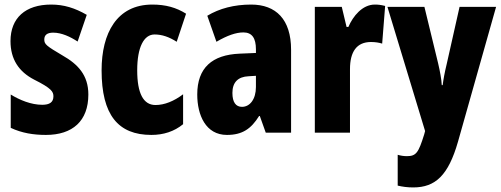

<svg xmlns="http://www.w3.org/2000/svg" viewBox="-20 -581 2195 841"><path d="M367 -167C367 -252 321 -300 254 -338C183 -380 174 -387 174 -408C174 -428 187 -438 213 -438C250 -438 288 -420 320 -399L360 -516C308 -546 260 -561 204 -561C91 -561 26 -502 26 -401C26 -322 62 -267 130 -232C206 -194 214 -179 214 -159C214 -133 197 -122 165 -122C116 -122 66 -143 27 -167V-21C76 2 127 10 181 10C298 10 367 -51 367 -167Z M643 10C696 10 743 -5 782 -37V-168C742 -138 701 -121 661 -121C608 -121 581 -172 581 -273C581 -374 610 -430 657 -430C690 -430 721 -419 754 -398L795 -521C752 -548 706 -561 647 -561C492 -561 425 -436 425 -273C425 -78 497 10 643 10Z M1080 -561C1006 -561 941 -544 888 -512L928 -398C976 -426 1014 -439 1046 -439C1084 -439 1101 -414 1101 -365V-349L1030 -346C909 -341 844 -284 844 -167C844 -77 881 10 974 10C1042 10 1080 -17 1115 -73H1118L1144 0H1255V-363C1255 -496 1189 -561 1080 -561ZM1069 -247 1101 -249V-200C1101 -147 1075 -113 1040 -113C1013 -113 998 -133 998 -174C998 -220 1022 -245 1069 -247Z M1622 -561C1567 -561 1526 -510 1506 -463H1498L1477 -551H1359V0H1513V-278C1513 -354 1542 -397 1605 -397C1625 -397 1641 -394 1654 -390L1667 -555C1647 -560 1635 -561 1622 -561Z M1677 -551 1842 -7 1838 8C1813 88 1803 103 1762 103C1749 103 1735 101 1722 97V232C1743 237 1765 240 1790 240C1888 240 1944 186 1986 40L2153 -551H1993L1937 -302C1927 -261 1922 -232 1919 -208H1915C1914 -233 1907 -270 1899 -304L1839 -551Z"/></svg>

Font: Noto Sans Bengali ExtraCondensed ExtraBold
Style: Regular
Weight: 800
Width: 2
Designer: Joana Ranito - Universal Thirst; Jelle Bosma - Monotype Design Team
Foundry: Universal Thirst ehf.
Version: Version 3.000